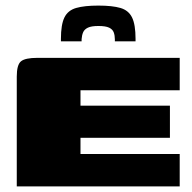

<svg xmlns="http://www.w3.org/2000/svg" viewBox="-20 -667 688 687"><path d="M40 0V-393Q40 -435 55 -447.5Q70 -460 114 -460H623V-344H268V-289H588V-174H268V-116H623V0ZM198 -519V-528Q198 -579 210.5 -604.5Q223 -630 252.5 -638.5Q282 -647 332 -647Q382 -647 411 -638.5Q440 -630 452.5 -604.5Q465 -579 465 -528V-519H391V-526Q391 -540 387 -551Q383 -562 370.5 -568Q358 -574 332 -574Q307 -574 294.5 -568Q282 -562 277.5 -551.5Q273 -541 272 -527V-519Z"/></svg>

Font: Genos Black
Style: Regular
Weight: 900
Designer: Robert E. Leuschke
Foundry: Robert E. Leuschke
Version: Version 1.010